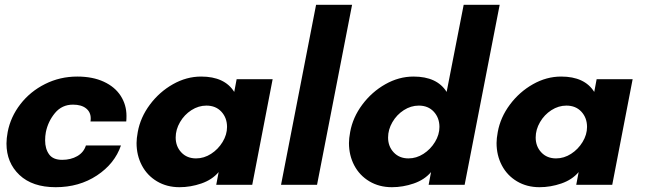

<svg xmlns="http://www.w3.org/2000/svg" viewBox="-20 -770 2697 800"><path d="M7 -172Q7 -193 12 -220Q24 -283 65 -336Q106 -389 168 -420Q230 -451 302 -451Q366 -451 412.5 -429.5Q459 -408 483 -370.5Q507 -333 507 -287Q507 -272 506 -264H357Q358 -268 358 -277Q358 -303 338.5 -318.5Q319 -334 284 -334Q238 -334 209 -299Q180 -264 171 -219Q168 -203 168 -185Q168 -150 184.5 -127Q201 -104 239 -104Q275 -104 302 -119.5Q329 -135 338 -164H484Q458 -88 384 -39Q310 10 212 10Q115 10 61 -41Q7 -92 7 -172Z M549 -174Q549 -193 554 -220Q565 -281 604.5 -334Q644 -387 700.5 -419Q757 -451 818 -451Q916 -451 956 -387L966 -440H1116L1031 0H881L891 -53Q864 -21 819 -5.5Q774 10 728 10Q675 10 634 -14.5Q593 -39 571 -81Q549 -123 549 -174ZM797 -110Q830 -110 859.5 -129Q889 -148 907.5 -178.5Q926 -209 926 -241Q926 -279 902.5 -304.5Q879 -330 840 -330Q807 -330 777.5 -311Q748 -292 730 -261Q712 -230 712 -197Q712 -160 735.5 -135Q759 -110 797 -110Z M1297 -750H1447L1301 0H1151Z M1434 -174Q1434 -193 1439 -220Q1450 -281 1489.5 -334Q1529 -387 1585.5 -419Q1642 -451 1703 -451Q1801 -451 1841 -387L1912 -750H2062L1916 0H1766L1776 -53Q1749 -21 1704 -5.5Q1659 10 1613 10Q1560 10 1519 -14.5Q1478 -39 1456 -81Q1434 -123 1434 -174ZM1682 -110Q1715 -110 1744.5 -129Q1774 -148 1792.5 -178.5Q1811 -209 1811 -241Q1811 -279 1787.5 -304.5Q1764 -330 1725 -330Q1692 -330 1662.5 -311Q1633 -292 1615 -261Q1597 -230 1597 -197Q1597 -160 1620.5 -135Q1644 -110 1682 -110Z M2049 -174Q2049 -193 2054 -220Q2065 -281 2104.5 -334Q2144 -387 2200.5 -419Q2257 -451 2318 -451Q2416 -451 2456 -387L2466 -440H2616L2531 0H2381L2391 -53Q2364 -21 2319 -5.5Q2274 10 2228 10Q2175 10 2134 -14.5Q2093 -39 2071 -81Q2049 -123 2049 -174ZM2297 -110Q2330 -110 2359.5 -129Q2389 -148 2407.5 -178.5Q2426 -209 2426 -241Q2426 -279 2402.5 -304.5Q2379 -330 2340 -330Q2307 -330 2277.5 -311Q2248 -292 2230 -261Q2212 -230 2212 -197Q2212 -160 2235.5 -135Q2259 -110 2297 -110Z"/></svg>

Font: Teachers
Style: Bold Italic
Weight: 700
Designer: Alfredo Marco Pradil & Chank Diesel
Version: Version 0.009